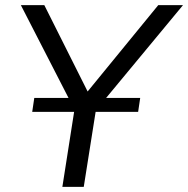

<svg xmlns="http://www.w3.org/2000/svg" viewBox="-20 -725 730 745"><path d="M222 0 269 -300 61 -705H152L320 -370L594 -705H690L352 -297L305 0ZM105 -291 113 -345H524L516 -291Z"/></svg>

Font: Mulish
Style: Italic
Weight: 400
Italic angle: -9°
Designer: Vernon Adams
Foundry: Vernon Adams
Version: Version 3.603; ttfautohint (v1.8.3)